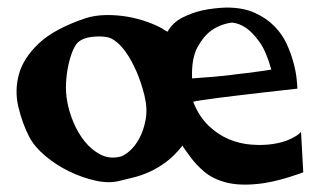

<svg xmlns="http://www.w3.org/2000/svg" viewBox="-20 -482 861 511"><path d="M208 -433.6Q232.4 -441.4 261.7 -441.9Q291 -442.4 319.3 -437.5Q347.7 -432.6 373 -423.3Q398.4 -414.1 415 -404.3Q415 -403.3 417 -402.3Q418.9 -401.4 420.9 -400.4Q422.9 -399.4 425.8 -397.5Q439.5 -421.9 465.3 -435.1Q491.2 -448.2 517.6 -454.1Q548.8 -460.9 583 -461.9Q627 -461.9 658.2 -447.8Q689.5 -433.6 710.4 -412.1Q731.4 -390.6 743.2 -364.7Q754.9 -338.9 761.2 -314.9Q767.6 -291 769.5 -272Q771.5 -252.9 771.5 -246.1Q666 -234.4 609.4 -227.5Q552.7 -220.7 527.3 -216.8Q497.1 -212.9 494.1 -210.9Q509.8 -171.9 534.7 -147.9Q559.6 -124 588.4 -111.8Q617.2 -99.6 647.9 -97.2Q678.7 -94.7 705.6 -98.6Q732.4 -102.5 752.4 -111.8Q772.5 -121.1 781.2 -130.9L787.1 -23.4Q717.8 2 668 7.3Q618.2 12.7 583 3.9Q547.9 -4.9 524.4 -24.4Q501 -43.9 484.4 -67.4Q476.6 -78.1 473.1 -83Q469.7 -87.9 467.8 -90.8Q465.8 -93.8 465.8 -94.7Q444.3 -67.4 421.9 -50.8Q399.4 -34.2 377.4 -24.4Q355.5 -14.6 335.4 -9.8Q315.4 -4.9 299.8 -1Q271.5 6.8 235.4 -1Q199.2 -8.8 164.1 -25.9Q128.9 -43 100.1 -67.4Q71.3 -91.8 57.6 -118.2Q39.1 -154.3 28.8 -197.8Q18.6 -241.2 30.3 -284.2Q42 -327.1 83 -366.2Q124 -405.3 208 -433.6ZM297.9 -64.5Q308.6 -66.4 323.7 -79.1Q338.9 -91.8 350.6 -113.3Q362.3 -134.8 367.7 -164.1Q373 -193.4 364.3 -228.5Q355.5 -263.7 343.3 -291.5Q331.1 -319.3 317.9 -338.9Q304.7 -358.4 291 -369.6Q277.3 -380.9 266.6 -382.8Q248 -386.7 224.1 -383.8Q200.2 -380.9 187.5 -369.1Q180.7 -363.3 173.8 -347.2Q167 -331.1 162.1 -309.1Q157.2 -287.1 155.8 -261.7Q154.3 -236.3 159.2 -210Q164.1 -183.6 175.8 -155.8Q187.5 -127.9 205.6 -105.5Q223.6 -83 247.1 -70.8Q270.5 -58.6 297.9 -64.5ZM491.2 -273.4Q492.2 -273.4 505.9 -274.4Q519.5 -275.4 538.1 -276.9Q556.6 -278.3 575.7 -280.3Q594.7 -282.2 607.4 -284.2Q618.2 -285.2 632.8 -287.1Q645.5 -289.1 662.6 -291Q679.7 -293 702.1 -296.9Q688.5 -345.7 670.4 -370.6Q652.3 -395.5 635.7 -407.2Q617.2 -419.9 597.7 -421.9Q566.4 -418 542 -400.4Q521.5 -385.7 505.4 -356Q489.3 -326.2 491.2 -273.4Z"/></svg>

Font: Irish Grover
Style: Regular
Weight: 400
Designer: Squid
Foundry: Font Diner, Inc DBA Sideshow
Version: Version 1.001